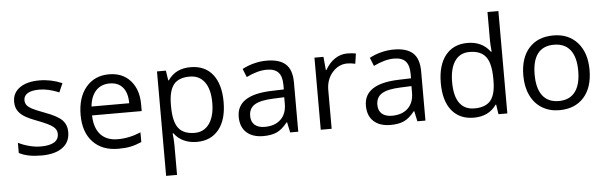

<svg xmlns="http://www.w3.org/2000/svg" viewBox="-57 -970 4482 1420"><g transform="rotate(-5 2184.0 -260.0)"><path d="M431.2 -146Q431.2 -71.3 375.5 -30.8Q319.8 9.8 219.2 9.8Q112.8 9.8 53.2 -23.9V-99.1Q91.8 -79.6 136 -68.4Q180.2 -57.1 221.2 -57.1Q284.7 -57.1 318.8 -77.4Q353 -97.7 353 -139.2Q353 -170.4 325.9 -192.6Q298.8 -214.8 220.2 -245.1Q145.5 -272.9 114 -293.7Q82.5 -314.5 67.1 -340.8Q51.8 -367.2 51.8 -403.8Q51.8 -469.2 105 -507.1Q158.2 -544.9 251 -544.9Q337.4 -544.9 419.9 -509.8L391.1 -443.8Q310.5 -477.1 245.1 -477.1Q187.5 -477.1 158.2 -459Q128.9 -440.9 128.9 -409.2Q128.9 -387.7 139.9 -372.6Q150.9 -357.4 175.3 -343.8Q199.7 -330.1 269 -304.2Q364.3 -269.5 397.7 -234.4Q431.2 -199.2 431.2 -146Z M789.1 9.8Q670.4 9.8 601.8 -62.5Q533.2 -134.8 533.2 -263.2Q533.2 -392.6 596.9 -468.8Q660.6 -544.9 768.1 -544.9Q868.7 -544.9 927.2 -478.8Q985.8 -412.6 985.8 -304.2V-252.9H617.2Q619.6 -158.7 664.8 -109.9Q710 -61 792 -61Q878.4 -61 962.9 -97.2V-24.9Q919.9 -6.3 881.6 1.7Q843.3 9.8 789.1 9.8ZM767.1 -477.1Q702.6 -477.1 664.3 -435.1Q626 -393.1 619.1 -318.8H898.9Q898.9 -395.5 864.7 -436.3Q830.6 -477.1 767.1 -477.1Z M1373 9.8Q1320.8 9.8 1277.6 -9.5Q1234.4 -28.8 1205.1 -68.8H1199.2Q1205.1 -22 1205.1 20V240.2H1124V-535.2H1189.9L1201.2 -461.9H1205.1Q1236.3 -505.9 1277.8 -525.4Q1319.3 -544.9 1373 -544.9Q1479.5 -544.9 1537.4 -472.2Q1595.2 -399.4 1595.2 -268.1Q1595.2 -136.2 1536.4 -63.2Q1477.5 9.8 1373 9.8ZM1361.3 -476.1Q1279.3 -476.1 1242.7 -430.7Q1206.1 -385.3 1205.1 -286.1V-268.1Q1205.1 -155.3 1242.7 -106.7Q1280.3 -58.1 1363.3 -58.1Q1432.6 -58.1 1471.9 -114.3Q1511.2 -170.4 1511.2 -269Q1511.2 -369.1 1471.9 -422.6Q1432.6 -476.1 1361.3 -476.1Z M2065.9 0 2049.8 -76.2H2045.9Q2005.9 -25.9 1966.1 -8.1Q1926.3 9.8 1866.7 9.8Q1787.1 9.8 1741.9 -31.2Q1696.8 -72.3 1696.8 -147.9Q1696.8 -310.1 1956.1 -317.9L2046.9 -320.8V-354Q2046.9 -417 2019.8 -447Q1992.7 -477.1 1933.1 -477.1Q1866.2 -477.1 1781.7 -436L1756.8 -498Q1796.4 -519.5 1843.5 -531.7Q1890.6 -543.9 1938 -543.9Q2033.7 -543.9 2079.8 -501.5Q2126 -459 2126 -365.2V0ZM1882.8 -57.1Q1958.5 -57.1 2001.7 -98.6Q2044.9 -140.1 2044.9 -214.8V-263.2L1963.9 -259.8Q1867.2 -256.3 1824.5 -229.7Q1781.7 -203.1 1781.7 -147Q1781.7 -103 1808.3 -80.1Q1835 -57.1 1882.8 -57.1Z M2537.1 -544.9Q2572.8 -544.9 2601.1 -539.1L2589.8 -463.9Q2556.6 -471.2 2531.2 -471.2Q2466.3 -471.2 2420.2 -418.5Q2374 -365.7 2374 -287.1V0H2293V-535.2H2359.9L2369.1 -436H2373Q2402.8 -488.3 2444.8 -516.6Q2486.8 -544.9 2537.1 -544.9Z M3010.3 0 2994.1 -76.2H2990.2Q2950.2 -25.9 2910.4 -8.1Q2870.6 9.8 2811 9.8Q2731.4 9.8 2686.3 -31.2Q2641.1 -72.3 2641.1 -147.9Q2641.1 -310.1 2900.4 -317.9L2991.2 -320.8V-354Q2991.2 -417 2964.1 -447Q2937 -477.1 2877.4 -477.1Q2810.5 -477.1 2726.1 -436L2701.2 -498Q2740.7 -519.5 2787.8 -531.7Q2835 -543.9 2882.3 -543.9Q2978 -543.9 3024.2 -501.5Q3070.3 -459 3070.3 -365.2V0ZM2827.1 -57.1Q2902.8 -57.1 2946 -98.6Q2989.3 -140.1 2989.3 -214.8V-263.2L2908.2 -259.8Q2811.5 -256.3 2768.8 -229.7Q2726.1 -203.1 2726.1 -147Q2726.1 -103 2752.7 -80.1Q2779.3 -57.1 2827.1 -57.1Z M3601.6 -71.8H3597.2Q3541 9.8 3429.2 9.8Q3324.2 9.8 3265.9 -62Q3207.5 -133.8 3207.5 -266.1Q3207.5 -398.4 3266.1 -471.7Q3324.7 -544.9 3429.2 -544.9Q3538.1 -544.9 3596.2 -465.8H3602.5L3599.1 -504.4L3597.2 -542V-759.8H3678.2V0H3612.3ZM3439.5 -58.1Q3522.5 -58.1 3559.8 -103.3Q3597.2 -148.4 3597.2 -249V-266.1Q3597.2 -379.9 3559.3 -428.5Q3521.5 -477.1 3438.5 -477.1Q3367.2 -477.1 3329.3 -421.6Q3291.5 -366.2 3291.5 -265.1Q3291.5 -162.6 3329.1 -110.4Q3366.7 -58.1 3439.5 -58.1Z M4312 -268.1Q4312 -137.2 4246.1 -63.7Q4180.2 9.8 4064 9.8Q3992.2 9.8 3936.5 -23.9Q3880.9 -57.6 3850.6 -120.6Q3820.3 -183.6 3820.3 -268.1Q3820.3 -398.9 3885.7 -471.9Q3951.2 -544.9 4067.4 -544.9Q4179.7 -544.9 4245.8 -470.2Q4312 -395.5 4312 -268.1ZM3904.3 -268.1Q3904.3 -165.5 3945.3 -111.8Q3986.3 -58.1 4065.9 -58.1Q4145.5 -58.1 4186.8 -111.6Q4228 -165 4228 -268.1Q4228 -370.1 4186.8 -423.1Q4145.5 -476.1 4064.9 -476.1Q3985.4 -476.1 3944.8 -423.8Q3904.3 -371.6 3904.3 -268.1Z"/></g></svg>

Font: f02034202
Style: Regular
Weight: 400
Foundry: Ascender Corporation
Version: Version 1.10